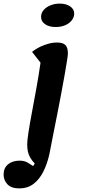

<svg xmlns="http://www.w3.org/2000/svg" viewBox="-60 -836 477 1066"><path d="M47 210Q3 210 -18.5 187.5Q-40 165 -40 133Q-40 97 -15.5 76.5Q9 56 49 56Q75 56 93 66.5Q111 77 124 86L133 72Q117 55 108 39.5Q99 24 95 6Q91 -12 91 -35Q91 -55 98 -101Q105 -147 117 -210.5Q129 -274 142 -346Q155 -418 165 -488L118 -548Q148 -572 186 -586Q224 -600 256 -600Q289 -600 303 -586Q317 -572 317 -539Q317 -530 312 -498.5Q307 -467 299 -421Q291 -375 280.5 -319.5Q270 -264 258.5 -205Q247 -146 235.5 -89.5Q224 -33 215 16Q203 72 181 116Q159 160 126 185Q93 210 47 210ZM249 -686Q213 -686 190.5 -701.5Q168 -717 168 -742Q168 -764 182.5 -780.5Q197 -797 220.5 -806.5Q244 -816 271 -816Q307 -816 329.5 -800.5Q352 -785 352 -761Q352 -740 338 -722.5Q324 -705 301 -695.5Q278 -686 249 -686Z"/></svg>

Font: Lemonada Medium
Style: Regular
Weight: 500
Designer: Mohamed Gaber (Arabic), Eduardo Tunni (Latin)
Foundry: Kief Type Foundry
Version: Version 4.004; ttfautohint (v1.8.2)